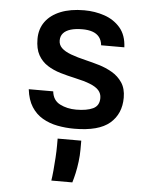

<svg xmlns="http://www.w3.org/2000/svg" viewBox="-56 -602 712 911"><g transform="rotate(5 300.0 -147.0)"><path d="M309.5 8.5Q268 8.5 229.2 1Q190.5 -6.5 158.5 -25Q126.5 -43.5 105.5 -76.2Q84.5 -109 78.5 -159.5H195Q199.5 -117 233.5 -99.8Q267.5 -82.5 310.5 -82.5Q361.5 -82.5 391 -96.5Q420.5 -110.5 420.5 -147Q420.5 -168.5 407 -183.8Q393.5 -199 365.5 -210.2Q337.5 -221.5 293.5 -231Q257 -239 222.2 -249.2Q187.5 -259.5 159.8 -277.2Q132 -295 115.5 -324.5Q99 -354 99 -401Q99 -448.5 124 -483Q149 -517.5 196 -536.5Q243 -555.5 308.5 -555.5Q359.5 -555.5 405 -540Q450.5 -524.5 480.5 -489.8Q510.5 -455 513 -397H402.5Q400 -421 388 -436Q376 -451 355.8 -458Q335.5 -465 308 -465Q274.5 -465 251.5 -458Q228.5 -451 216.5 -437.2Q204.5 -423.5 204.5 -402.5Q204.5 -382 219.5 -367.2Q234.5 -352.5 264.5 -341.2Q294.5 -330 339 -319.5Q366.5 -313 399.5 -303.2Q432.5 -293.5 462.5 -276.2Q492.5 -259 511.8 -230.5Q531 -202 531 -158.5Q531 -81.5 478.5 -36.5Q426 8.5 309.5 8.5ZM223 263Q226 244.5 228.8 214.5Q231.5 184.5 233.5 152.5Q235.5 120.5 235.5 95.5V62H348V104Q348 133 344.2 162.5Q340.5 192 334.8 217.8Q329 243.5 323 263Z"/></g></svg>

Font: Spline Sans Mono Medium
Style: Regular
Weight: 500
Monospace: yes
Version: Version 1.004